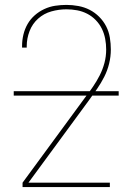

<svg xmlns="http://www.w3.org/2000/svg" viewBox="-20 -763 540 783"><path d="M72 0V-18L326 -364Q343 -386 358.5 -408.5Q374 -431 386.5 -455.5Q399 -480 406 -506.5Q413 -533 413 -561Q413 -583 409 -604.5Q405 -626 395.5 -645.5Q386 -665 370.5 -681Q355 -697 335.5 -707Q316 -717 294.5 -721Q273 -725 251 -725Q220 -725 189.5 -716.5Q159 -708 135.5 -687Q112 -666 100.5 -636Q89 -606 89 -575Q89 -574 89 -572.5Q89 -571 89 -569H70Q70 -571 70 -572.5Q70 -574 70 -576Q70 -599 75.5 -622Q81 -645 92.5 -665Q104 -685 121.5 -700.5Q139 -716 160.5 -726Q182 -736 205 -739.5Q228 -743 251 -743Q275 -743 299.5 -738.5Q324 -734 345.5 -723Q367 -712 384.5 -694.5Q402 -677 413 -655.5Q424 -634 428 -609.5Q432 -585 432 -561Q432 -532 425 -503.5Q418 -475 405 -449.5Q392 -424 375.5 -400Q359 -376 342 -353L96 -18H428V0ZM36 -373V-391H464V-373Z"/></svg>

Font: Iosevka SS04 Thin
Style: Regular
Weight: 100
Monospace: yes
Designer: Belleve Invis
Foundry: Belleve Invis
Version: Version 19.0.0; ttfautohint (v1.8.4)